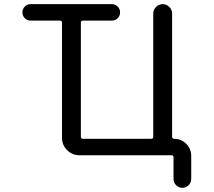

<svg xmlns="http://www.w3.org/2000/svg" viewBox="-20 -775 1040 933"><path d="M128.9 -754.9H523.4Q540 -754.9 551.8 -743.2Q563.5 -731.4 563.5 -714.8Q563.5 -698.2 551.8 -686.5Q540 -674.8 523.4 -674.8H382.8Q373 -674.8 373 -665V-110.4Q373 -100.6 382.8 -100.6H714.8Q724.6 -100.6 724.6 -110.4V-709Q724.6 -727.5 738.3 -741.2Q752 -754.9 770.5 -754.9Q789.1 -754.9 802.7 -741.2Q816.4 -727.5 816.4 -709V-110.4Q816.4 -100.6 826.2 -100.6Q860.4 -100.6 884.8 -76.2Q909.2 -51.8 909.2 -17.6V94.7Q909.2 112.3 896.5 125Q883.8 137.7 866.2 137.7Q848.6 137.7 835.9 125Q823.2 112.3 823.2 94.7V-10.7Q823.2 -20.5 813.5 -20.5H366.2Q331.1 -20.5 306.2 -45.4Q281.2 -70.3 281.2 -105.5V-665Q281.2 -674.8 271.5 -674.8H128.9Q112.3 -674.8 100.6 -686.5Q88.9 -698.2 88.9 -714.8Q88.9 -731.4 100.6 -743.2Q112.3 -754.9 128.9 -754.9Z"/></svg>

Font: Rounded-X Mgen+ 1m regular
Style: Regular
Weight: 400
Designer: [Source Han Sans]
Ryoko NISHIZUKA  (kana & ideographs); Paul D. Hunt (Latin, Greek & Cyrillic); Wenlong ZHANG  (bopomofo
Version: Version 1.059.20150602